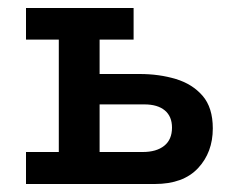

<svg xmlns="http://www.w3.org/2000/svg" viewBox="-20 -460 572 480"><path d="M45 0V-80H127V-361H45V-440H314V-361H229V-275H329Q378 -275 419.5 -262.5Q461 -250 486.5 -220.5Q512 -191 512 -139Q512 -79 475 -39.5Q438 0 367 0ZM229 -80H337Q371 -80 390.5 -95.5Q410 -111 410 -141Q410 -169 392 -184Q374 -199 341 -199H229Z"/></svg>

Font: Podkova SemiBold
Style: Regular
Weight: 600
Designer: Ilya Yudin
Foundry: Cyreal (www.cyreal.org)
Version: Version 2.103